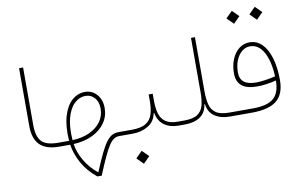

<svg xmlns="http://www.w3.org/2000/svg" viewBox="-96 -947 2209 1400"><g transform="rotate(-10 1008.0 -247.5)"><path d="M92.8 -614.3H122.6V-186.5Q122.6 -104 156.5 -66.7Q190.4 -29.3 281.2 -29.3H281.7V0H281.2Q185.1 0 138.9 -46.1Q92.8 -92.3 92.8 -186.5Z M535.6 -360.4Q587.4 -360.4 622.3 -321.3Q657.2 -282.2 657.2 -220.7Q657.2 -159.2 623.3 -110.8Q589.4 -62.5 529.1 -33.4Q468.8 -4.4 388.7 -0.5Q397 58.6 433.1 122.1Q469.2 185.5 528.3 232.9H530.8Q564 152.3 588.9 101.1Q613.8 49.8 635 21.5Q656.2 -6.8 677.7 -18.1Q699.2 -29.3 726.1 -29.3H755.4V0H726.1Q705.1 0 687.3 11Q669.4 22 650.4 50.3Q631.3 78.6 607.4 129.9Q583.5 181.2 550.3 262.2H518.1Q450.2 208 411.4 137.9Q372.6 67.9 363.3 0H281.7Q272 0 272 -14.6Q272 -29.3 281.7 -29.3H359.9Q352.5 -136.7 374 -210.4Q395.5 -284.2 438 -322.3Q480.5 -360.4 535.6 -360.4ZM385.7 -29.8Q458 -32.7 512.5 -57.9Q566.9 -83 597.2 -125.2Q627.4 -167.5 627.4 -221.7Q627.4 -271 601.1 -301Q574.7 -331.1 535.6 -331.1Q488.3 -331.1 451.7 -296.4Q415 -261.7 396.7 -194.6Q378.4 -127.4 385.7 -29.8Z M820.8 182.1 868.7 134.3 916.5 182.1 868.7 230ZM1020 -261.7V-209Q1020 -155.3 1031.7 -114.7Q1043.5 -74.2 1075 -51.8Q1106.4 -29.3 1166.5 -29.3H1212.9V0H1164.6Q1102.5 0 1060.3 -30.5Q1018.1 -61 1006.8 -120.1H1002Q991.2 -60.5 941.2 -30.3Q891.1 0 825.7 0H755.4Q745.6 0 745.6 -14.6Q745.6 -29.3 755.4 -29.3H825.7Q894 -29.3 929.4 -52Q964.8 -74.7 977.5 -115.2Q990.2 -155.8 990.2 -209V-261.7Z M1377.4 -120.1Q1370.1 -60.5 1326.9 -30.3Q1283.7 0 1212.9 0Q1207.5 0 1205.3 -4.6Q1203.1 -9.3 1203.1 -14.6Q1203.1 -20 1205.3 -24.7Q1207.5 -29.3 1212.9 -29.3Q1279.8 -29.3 1312.3 -51.8Q1344.7 -74.2 1355.2 -114.5Q1365.7 -154.8 1365.7 -208V-614.3H1395V-210.9Q1395 -157.2 1405 -116.2Q1415 -75.2 1447.5 -52.2Q1480 -29.3 1546.9 -29.3H1547.4V0H1546.9Q1477.5 0 1433.3 -30.5Q1389.2 -61 1382.3 -120.1Z M1645 -709 1692.9 -756.8 1740.7 -709 1692.9 -661.1ZM1814.9 -709 1862.8 -756.8 1910.6 -709 1862.8 -661.1ZM1547.4 -29.3H1721.7Q1828.1 -29.3 1874.8 -69.3Q1921.4 -109.4 1921.4 -200.7Q1846.7 -181.6 1778.3 -181.6Q1629.4 -181.6 1629.4 -304.2Q1629.4 -363.3 1648.7 -409.4Q1668 -455.6 1702.1 -481.9Q1736.3 -508.3 1779.8 -508.3Q1832.5 -508.3 1870.8 -470.5Q1909.2 -432.6 1930.2 -363Q1951.2 -293.5 1951.2 -198.2Q1951.2 -95.2 1892.8 -47.6Q1834.5 0 1708 0H1547.4Q1537.6 0 1537.6 -14.6Q1537.6 -29.3 1547.4 -29.3ZM1920.9 -231.4Q1915 -348.1 1877.4 -413.6Q1839.8 -479 1778.8 -479Q1744.6 -479 1717.3 -456.3Q1689.9 -433.6 1674.3 -394.5Q1658.7 -355.5 1658.7 -305.2Q1658.7 -211.4 1777.3 -211.4Q1806.2 -211.4 1843.5 -216.8Q1880.9 -222.2 1920.9 -231.4Z"/></g></svg>

Font: Estedad-FD Thin
Style: Regular
Weight: 100
Designer: Amin Abedi
Version: Version 7.3